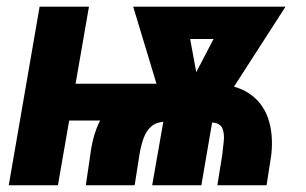

<svg xmlns="http://www.w3.org/2000/svg" viewBox="-20 -548 904 568"><path d="M513.7 -300.3 494.6 -191.4H84L103 -300.3ZM243.2 -528.3 151.4 0H5.9L97.2 -528.3ZM378.4 0H233.9L247.1 -89.8Q255.4 -157.7 283.4 -204.8Q311.5 -252 359.9 -276.6Q408.2 -301.3 477.1 -300.8L612.3 -300.3Q676.3 -298.3 716.3 -272Q756.3 -245.6 772.7 -199.2Q789.1 -152.8 782.7 -90.8L768.6 0H623L637.7 -91.3Q639.2 -107.4 641.8 -128.9Q644.5 -150.4 638.4 -167Q632.3 -183.6 608.4 -185.5L472.7 -188Q443.4 -188 427.7 -174.1Q412.1 -160.2 404.3 -137.7Q396.5 -115.2 392.6 -90.8ZM754.9 -528.3 738.3 -432.6H436L453.1 -528.3ZM517.6 -252 661.6 -528.3H824.7L603 -184.1H525.9ZM524.9 -528.3 579.1 -233.9 551.8 -184.1H478L374 -528.3ZM618.2 -247.6 575.7 0H430.2L473.6 -247.6Z"/></svg>

Font: Roboto Condensed ExtraBold
Style: Italic
Weight: 800
Italic angle: -12°
Designer: Christian Robertson
Foundry: Google
Version: Version 3.008; 2023